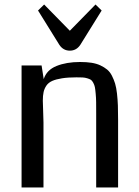

<svg xmlns="http://www.w3.org/2000/svg" viewBox="-20 -823 612 843"><path d="M74.7 0ZM498.5 0H402.3V-324.2Q402.3 -355.5 402.1 -374.3Q401.9 -393.1 400.1 -412.1Q398.4 -431.2 396.5 -440.7Q394.5 -450.2 389.4 -459.7Q384.3 -469.2 378.9 -472.7Q373.5 -476.1 363.3 -479.2Q353 -482.4 342.8 -482.9Q332.5 -483.4 315.4 -483.4Q278.3 -483.4 252.2 -479.2Q226.1 -475.1 209.5 -467.8Q192.9 -460.4 183.8 -447.3Q174.8 -434.1 171.4 -418.7Q168 -403.3 168 -380.9Q168 -368.2 169.4 -336.7Q170.9 -305.2 170.9 -285.6V0H74.7V-535.6H162.6L171.9 -475.6Q184.6 -515.6 228 -533.2Q271.5 -550.8 331.5 -550.8Q359.9 -550.8 381.8 -547.4Q403.8 -543.9 420.9 -535.9Q438 -527.8 450.4 -517.6Q462.9 -507.3 471.4 -490.5Q480 -473.6 485.4 -456.1Q490.7 -438.5 493.7 -412.1Q496.6 -385.7 497.6 -359.6Q498.5 -333.5 498.5 -297.4ZM173.8 -803.2 286.6 -688 399.4 -803.2 426.3 -776.9 332.5 -626Q315.4 -600.6 286.6 -600.6Q257.8 -600.6 240.7 -626L147 -776.9Z"/></svg>

Font: Coda
Style: Regular
Weight: 400
Designer: vernon adams
Foundry: vernon adams
Version: Version 2.000; ttfautohint (v0.8) -r 50 -G 200 -x